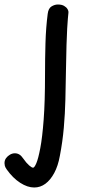

<svg xmlns="http://www.w3.org/2000/svg" viewBox="-98 -569 400 853"><path d="M114 -508Q117 -532 131 -540.5Q145 -549 159 -549Q176 -549 186.5 -543Q197 -537 202 -528.5Q207 -520 206 -512Q205 -502 203.5 -486Q202 -470 200.5 -442.5Q199 -415 197.5 -369.5Q196 -324 195 -254Q194 -190 192.5 -127Q191 -64 185.5 -1.5Q180 61 168 123Q160 168 143 199.5Q126 231 103.5 247.5Q81 264 54 264Q24 264 -8.5 243Q-41 222 -68 184Q-75 174 -76.5 167.5Q-78 161 -78 156Q-78 143 -71 133.5Q-64 124 -53.5 118Q-43 112 -32 112Q-21 112 -12 117.5Q-3 123 5 135Q19 155 31 165.5Q43 176 49 176Q55 176 63.5 156Q72 136 81 89Q90 42 96 -37.5Q102 -117 102 -236Q102 -307 104 -377Q106 -447 114 -508Z"/></svg>

Font: Playpen Sans Deva
Style: Regular
Weight: 400
Designer: Pooja Saxena, Gunjan Panchal, Laura Meseguer, Veronika Burian, José Scaglione
Foundry: TypeTogether
Version: Version 2.000